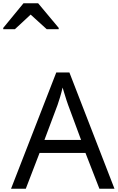

<svg xmlns="http://www.w3.org/2000/svg" viewBox="-68 -1164 727 1184"><path d="M545 0 459 -221H176L91 0H0L279 -717H360L638 0ZM352 -517Q349 -525 342 -546Q335 -567 328.5 -589.5Q322 -612 318 -624Q311 -593 302 -563.5Q293 -534 287 -517L206 -301H432ZM-48 -984V-992L77 -1144H167L294 -992V-984H220L121 -1074L24 -984Z"/></svg>

Font: Noto Sans Tifinagh Tawellemmet
Style: Regular
Weight: 400
Designer: JamraPatel
Foundry: JamraPatel LLC
Version: Version 2.006; ttfautohint (v1.8.4.7-5d5b)